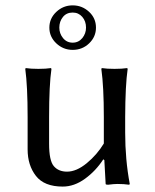

<svg xmlns="http://www.w3.org/2000/svg" viewBox="-20 -686 577 716"><path d="M251 -639.2Q228 -639.2 214.6 -622.6Q201.2 -606 201.2 -583Q201.2 -561 215.1 -543.9Q229 -526.9 251 -526.9Q272.9 -526.9 286.9 -543.9Q300.8 -561 300.8 -583Q300.8 -606.9 286.9 -623Q272.9 -639.2 251 -639.2ZM337.9 -583Q337.9 -548.8 312.5 -524.4Q287.1 -500 251 -500Q215.8 -500 189.9 -524.4Q164.1 -548.8 164.1 -583Q164.1 -617.2 189.9 -641.6Q215.8 -666 251 -666Q286.1 -666 312 -642.1Q337.9 -618.2 337.9 -583ZM365.2 -91.8Q337.4 -48.8 297.1 -19.5Q256.8 9.8 213.9 9.8Q145 9.8 114 -30Q83 -69.8 83 -128.9V-249Q83 -365.2 74.2 -429.2L76.2 -432.1Q94.2 -429.2 123 -429.2Q151.9 -429.2 169.9 -432.1L171.9 -429.2Q163.1 -369.1 163.1 -249V-149.9Q163.1 -86.9 180.7 -66.4Q198.2 -45.9 230 -45.9Q265.1 -45.9 303.5 -77.4Q341.8 -108.9 367.2 -150.9V-249Q367.2 -362.8 357.9 -429.2L359.9 -432.1Q377.9 -429.2 407 -429.2Q436 -429.2 454.1 -432.1L456.1 -429.2Q447.3 -369.1 446.8 -249V-191.9Q446.8 -90.8 463.9 0L461.9 2.9Q441.9 0 417.5 0Q405.8 0 382.8 2.9Q374 2.9 374 0L369.1 -88.9Z"/></svg>

Font: Biolilbert
Style: Regular
Weight: 400
Designer: Philipp H. Poll
Foundry: Philipp H. Poll
Version: Version 1.1.0